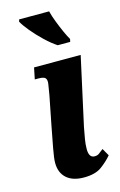

<svg xmlns="http://www.w3.org/2000/svg" viewBox="-120 -818 551 879"><g transform="rotate(-15 156.0 -378.0)"><path d="M165 10Q112 10 83 -16Q54 -42 54 -89Q54 -110 62.5 -155.5Q71 -201 82 -258L109 -395Q115 -428 117.5 -447Q120 -466 112.5 -474Q105 -482 80 -482H63L74 -536H295L224 -213Q218 -182 214 -158Q210 -134 210 -112Q210 -71 237 -71Q250 -71 258 -77Q266 -83 280 -94L300 -59Q279 -34 249 -12Q219 10 165 10ZM205 -606Q179 -623 149.5 -651Q120 -679 96 -708Q72 -737 62 -756L65 -766H207Q213 -742 224 -713.5Q235 -685 246.5 -659.5Q258 -634 267 -619L264 -606Z"/></g></svg>

Font: Noto Serif ExtraCondensed ExtraBold
Style: Italic
Weight: 800
Width: 2
Italic angle: -12°
Designer: Monotype Design Team
Foundry: Monotype Imaging Inc.
Version: Version 2.013